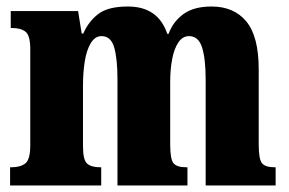

<svg xmlns="http://www.w3.org/2000/svg" viewBox="-20 -570 887 590"><path d="M11 0V-56H15Q43 -56 58 -68Q73 -80 73 -124V-419Q73 -461 58.5 -472.5Q44 -484 16 -484H13V-536H220L231 -467H236Q252 -504 282 -527Q312 -550 373 -550Q466 -550 494 -466H498Q512 -504 544 -527Q576 -550 630 -550Q699 -550 737 -504Q775 -458 775 -357V-126Q775 -80 785.5 -68Q796 -56 824 -56H827V0H612V-325Q612 -389 601 -424Q590 -459 561 -459Q541 -459 528 -439.5Q515 -420 509 -388Q503 -356 503 -318V-126Q503 -80 513.5 -68Q524 -56 552 -56H556V0H341V-325Q341 -389 331 -424Q321 -459 292 -459Q272 -459 259 -437.5Q246 -416 240.5 -381.5Q235 -347 235 -306V-121Q235 -79 247.5 -67.5Q260 -56 288 -56H291V0Z"/></svg>

Font: Noto Serif Armenian ExtraCondensed Black
Style: Regular
Weight: 900
Width: 2
Designer: Monotype Design Team
Foundry: Monotype Imaging Inc.
Version: Version 2.008; ttfautohint (v1.8.4.7-5d5b)